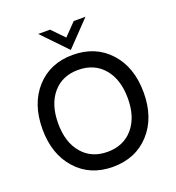

<svg xmlns="http://www.w3.org/2000/svg" viewBox="-159 -1027 1067 1166"><g transform="rotate(-20 374.0 -444.0)"><path d="M372 13Q226 13 136.2 -86.5Q46.5 -186 46.5 -348Q46.5 -511.5 136.2 -610.8Q226 -710 372 -710Q520 -710 610.2 -610.8Q700.5 -511.5 700.5 -348Q700.5 -185.5 610 -86.2Q519.5 13 372 13ZM148 -348Q148 -226 208.8 -155Q269.5 -84 372 -84Q476 -84 537 -155.2Q598 -226.5 598 -348Q598 -470 537.2 -541.5Q476.5 -613 372 -613Q269 -613 208.5 -541.8Q148 -470.5 148 -348ZM220 -901H296.5L373 -822L449.5 -901H525.5L373 -742Z"/></g></svg>

Font: HK Grotesk Medium
Style: Regular
Weight: 500
Designer: Alfredo Marco Pradil
Foundry: Hanken Design Co.
Version: Version 3.001;FEAKit 1.0